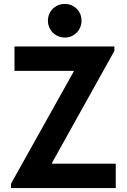

<svg xmlns="http://www.w3.org/2000/svg" viewBox="-20 -956 645 976"><path d="M36.1 -22.5 355.5 -593.8V-595.7H53.7V-719.7H561.5V-697.3L243.2 -126V-124H568.4V0H36.1ZM223.6 -851.1Q223.6 -874.5 234.9 -894Q246.1 -913.6 265.9 -924.8Q285.6 -936 309.6 -936Q333 -936 352.5 -924.8Q372.1 -913.6 383.3 -894Q394.5 -874.5 394.5 -851.1Q394.5 -827.6 383.3 -807.9Q372.1 -788.1 352.5 -776.6Q333 -765.1 309.6 -765.1Q285.6 -765.1 265.9 -776.6Q246.1 -788.1 234.9 -807.9Q223.6 -827.6 223.6 -851.1Z"/></svg>

Font: Reddit Sans Fudge
Style: Bold
Weight: 700
Designer: Stephen Hutchings
Foundry: Reddit
Version: Version 1.013